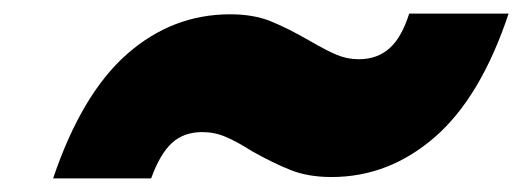

<svg xmlns="http://www.w3.org/2000/svg" viewBox="-20 -456 767 282"><path d="M58 -194Q100 -318 166.5 -376.5Q233 -435 318 -435Q352 -435 377 -425Q402 -415 435 -396Q459 -382 474.5 -375.5Q490 -369 507 -369Q534 -369 552 -385Q570 -401 581 -436H727Q686 -313 618.5 -254.5Q551 -196 467 -196Q433 -196 407.5 -206Q382 -216 350 -234Q328 -248 311.5 -255Q295 -262 277 -262Q250 -262 232.5 -246Q215 -230 202 -194Z"/></svg>

Font: Fz Poppins ExtBd
Style: Italic
Weight: 800
Italic angle: -10°
Designer: Ninad Kale (Devanagari), Jonny Pinhorn (Latin)
Foundry: Indian Type Foundry
Version: Vit hóa bi Vntype.Com & FontZin.Com